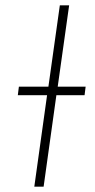

<svg xmlns="http://www.w3.org/2000/svg" viewBox="-20 -702 359 722"><path d="M302 -376 298 -344H192L144 0H109L157 -344H47L51 -376H162L205 -682H240L197 -376Z"/></svg>

Font: Fira Sans UltraLight
Style: Italic
Weight: 200
Italic angle: -8°
Designer: Carrois Corporate & Edenspiekermann AG
Foundry: Carrois Corporate GbR & Edenspiekermann AG
Version: Version 4.203;PS 004.203;hotconv 1.0.88;makeotf.lib2.5.64775